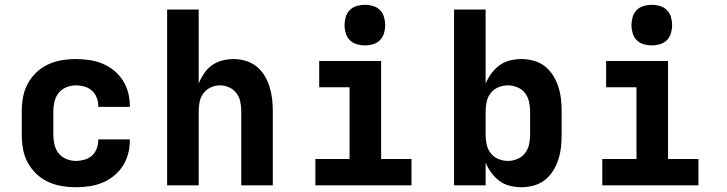

<svg xmlns="http://www.w3.org/2000/svg" viewBox="-20 -775 3040 803"><path d="M297 8Q267 8 237.5 3Q208 -2 181 -14.5Q154 -27 132 -48Q110 -69 96 -95Q82 -121 76.5 -150.5Q71 -180 71 -210V-310Q71 -340 76.5 -369.5Q82 -399 96 -425Q110 -451 132 -472Q154 -493 181 -505.5Q208 -518 237.5 -523Q267 -528 297 -528Q325 -528 353 -524Q381 -520 407 -509.5Q433 -499 455 -481.5Q477 -464 492.5 -440.5Q508 -417 515.5 -389.5Q523 -362 523 -334V-328H391V-331Q391 -349 384.5 -366.5Q378 -384 364.5 -396Q351 -408 333 -413Q315 -418 297 -418Q277 -418 257.5 -410Q238 -402 225.5 -386.5Q213 -371 208 -350.5Q203 -330 203 -310V-210Q203 -190 208 -169.5Q213 -149 225.5 -133.5Q238 -118 257.5 -110Q277 -102 297 -102Q315 -102 333 -107Q351 -112 364.5 -124Q378 -136 384.5 -153.5Q391 -171 391 -189V-192H523V-186Q523 -158 515.5 -130.5Q508 -103 492.5 -79.5Q477 -56 455 -38.5Q433 -21 407 -10.5Q381 0 353 4Q325 8 297 8Z M679 0V-735H811V-426Q820 -448 833.5 -468Q847 -488 866.5 -502Q886 -516 909.5 -522Q933 -528 957 -528Q983 -528 1008 -520.5Q1033 -513 1053 -497Q1073 -481 1086.5 -458.5Q1100 -436 1107.5 -411.5Q1115 -387 1118 -361.5Q1121 -336 1121 -310V0H989V-310Q989 -330 985 -349.5Q981 -369 969 -385Q957 -401 938.5 -409.5Q920 -418 900 -418Q880 -418 861.5 -409.5Q843 -401 831 -385Q819 -369 815 -349.5Q811 -330 811 -310V0Z M1299 0V-110H1442V-410H1315V-520H1574V-110H1701V0ZM1506 -585Q1489 -585 1472 -590Q1455 -595 1443 -607Q1431 -619 1426 -636Q1421 -653 1421 -670Q1421 -687 1426 -704Q1431 -721 1443 -733Q1455 -745 1472 -750Q1489 -755 1506 -755Q1523 -755 1540 -750Q1557 -745 1569 -733Q1581 -721 1586 -704Q1591 -687 1591 -670Q1591 -653 1586 -636Q1581 -619 1569 -607Q1557 -595 1540 -590Q1523 -585 1506 -585Z M2161 8Q2136 8 2112 2Q2088 -4 2068.5 -18.5Q2049 -33 2034.5 -53Q2020 -73 2011 -95V0H1879V-735H2011V-425Q2020 -447 2034.5 -467Q2049 -487 2068.5 -501.5Q2088 -516 2112 -522Q2136 -528 2161 -528Q2187 -528 2212.5 -521Q2238 -514 2258.5 -498Q2279 -482 2293 -459.5Q2307 -437 2315 -412.5Q2323 -388 2326 -362Q2329 -336 2329 -310V-210Q2329 -184 2326 -158Q2323 -132 2315 -107.5Q2307 -83 2293 -60.5Q2279 -38 2258.5 -22Q2238 -6 2212.5 1Q2187 8 2161 8ZM2104 -102Q2124 -102 2143.5 -110Q2163 -118 2175.5 -134Q2188 -150 2192.5 -170Q2197 -190 2197 -210V-310Q2197 -330 2192.5 -350Q2188 -370 2175.5 -386Q2163 -402 2143.5 -410Q2124 -418 2104 -418Q2084 -418 2064.5 -410Q2045 -402 2032.5 -386Q2020 -370 2015.5 -350Q2011 -330 2011 -310V-210Q2011 -190 2015.5 -170Q2020 -150 2032.5 -134Q2045 -118 2064.5 -110Q2084 -102 2104 -102Z M2499 0V-110H2642V-410H2515V-520H2774V-110H2901V0ZM2706 -585Q2689 -585 2672 -590Q2655 -595 2643 -607Q2631 -619 2626 -636Q2621 -653 2621 -670Q2621 -687 2626 -704Q2631 -721 2643 -733Q2655 -745 2672 -750Q2689 -755 2706 -755Q2723 -755 2740 -750Q2757 -745 2769 -733Q2781 -721 2786 -704Q2791 -687 2791 -670Q2791 -653 2786 -636Q2781 -619 2769 -607Q2757 -595 2740 -590Q2723 -585 2706 -585Z"/></svg>

Font: Iosevka Extrabold Extended
Style: Regular
Weight: 800
Width: 7
Monospace: yes
Designer: Belleve Invis
Foundry: Belleve Invis
Version: Version 32.5.0; ttfautohint (v1.8.4)